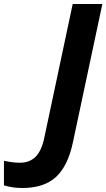

<svg xmlns="http://www.w3.org/2000/svg" viewBox="-177 -734 534 964"><path d="M-65.9 210Q-111.8 210 -157.2 196.8V73.2Q-114.3 83 -77.1 83Q-28.8 83 1.2 53.5Q31.2 23.9 44.9 -40L188 -713.9H336.9L189 -19Q163.6 100.6 103.3 155.3Q43 210 -65.9 210Z"/></svg>

Font: TypoPRO Open Sans
Style: Bold Italic
Weight: 700
Italic angle: -12°
Foundry: Ascender Corporation
Version: Version 1.10